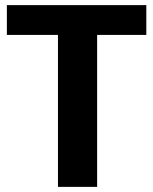

<svg xmlns="http://www.w3.org/2000/svg" viewBox="-20 -729 598 749"><path d="M550.8 -592.8H358.9V0H206.1V-592.8H6.8V-709H550.8Z"/></svg>

Font: Sarala
Style: Bold
Weight: 700
Designer: Andres Torresi
Foundry: Huerta Tipografica
Version: Version 1.004;PS 001.003;hotconv 1.0.70;makeotf.lib2.5.58329